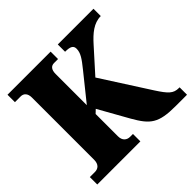

<svg xmlns="http://www.w3.org/2000/svg" viewBox="-173 -897 1080 1080"><g transform="rotate(-45 367.0 -357.0)"><path d="M20 0H363V-59H340C315 -59 294 -75 294 -109V-287L315 -307L415 -129C472 -29 508 0 643 0H734V-59H728C685 -59 665 -80 622 -146L438 -433L562 -571C605 -619 648 -656 704 -656V-714H420V-656C463 -656 478 -646 478 -622C478 -589 458 -561 421 -515L294 -357V-605C294 -639 308 -655 331 -655H363V-714H20V-655H66C89 -655 106 -639 106 -606V-111C106 -74 86 -59 60 -59H20Z"/></g></svg>

Font: Noto Serif Tamil SemiCondensed Black
Style: Regular
Weight: 900
Width: 4
Designer: Indian Type Foundry, Tom Grace, and the Monotype Design Team
Foundry: Monotype Imaging Inc.
Version: Version 2.004